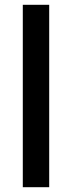

<svg xmlns="http://www.w3.org/2000/svg" viewBox="-20 -780 299 800"><path d="M75 -760V0H185V-760Z"/></svg>

Font: Gully Medium
Style: Regular
Weight: 500
Designer: jaikishan Patel
Foundry: MagicType
Version: Version 1.000;Glyphs 3.2 (3242)